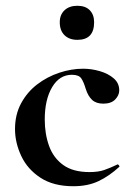

<svg xmlns="http://www.w3.org/2000/svg" viewBox="-20 -633 465 665"><path d="M234 12Q165 12 120 -17.5Q75 -47 53.5 -93Q32 -139 32 -186Q32 -236 53 -275Q74 -314 108.5 -340.5Q143 -367 185 -381Q227 -395 268 -395Q297 -395 326 -386.5Q355 -378 374 -361.5Q393 -345 393 -320Q393 -303 379 -288.5Q365 -274 338 -274Q313 -274 299 -287Q285 -300 277 -325Q270 -349 261.5 -361.5Q253 -374 229 -374Q186 -374 160.5 -331Q135 -288 135 -219Q135 -169 150 -127.5Q165 -86 199 -61.5Q233 -37 290 -37Q320 -37 340.5 -44Q361 -51 386 -63Q388 -65 391.5 -61Q395 -57 393 -55Q358 -23 321 -5.5Q284 12 234 12ZM248 -495Q220 -495 203.5 -511Q187 -527 187 -556Q187 -582 203.5 -597.5Q220 -613 248 -613Q276 -613 291 -597.5Q306 -582 306 -556Q306 -495 248 -495Z"/></svg>

Font: Cormorant
Style: Bold
Weight: 700
Designer: Christian Thalmann (Catharsis Fonts)
Foundry: Catharsis Fonts
Version: Version 4.000